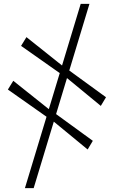

<svg xmlns="http://www.w3.org/2000/svg" viewBox="-20 -801 592 998"><path d="M109.5 177 399.5 -781H445L155 177ZM435.5 -24 249 -177.5 223.5 -193 21 -335.5 49 -381 241 -228 266 -212 462.5 -69ZM504 -250.5 317.5 -404 292 -420 89.5 -562.5 117.5 -608 309.5 -455 334.5 -438.5 531 -295.5Z"/></svg>

Font: Merriweather 144pt ExtraBold
Style: Regular
Weight: 800
Version: Version 2.100